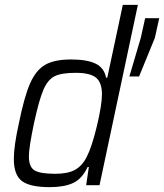

<svg xmlns="http://www.w3.org/2000/svg" viewBox="-20 -763 676 791"><path d="M37 -108Q37 -162 58 -256Q80 -365 104 -419.5Q128 -474 166 -496Q204 -518 273 -518Q338 -518 373.5 -501Q409 -484 417 -443H422L486 -743H548L390 0H335L346 -75H341Q318 -26 281 -9Q244 8 185 8Q104 8 70.5 -17Q37 -42 37 -108ZM337 -116Q358 -156 379 -243Q400 -330 400 -375Q400 -423 375.5 -443Q351 -463 292 -463Q233 -463 205 -449Q177 -435 159 -393.5Q141 -352 120 -255Q99 -155 99 -119Q99 -75 122.5 -61Q146 -47 207 -47Q259 -47 288.5 -63Q318 -79 337 -116ZM513 -448 560 -607 578 -688H636L618 -607L553 -448Z"/></svg>

Font: Saira Semi Condensed Light
Style: Italic
Weight: 300
Width: 4
Italic angle: -12°
Designer: Hector Gatti with collaboration of the Omnibus-Type team
Foundry: Omnibus-Type
Version: Version 1.001; ttfautohint (v1.8)